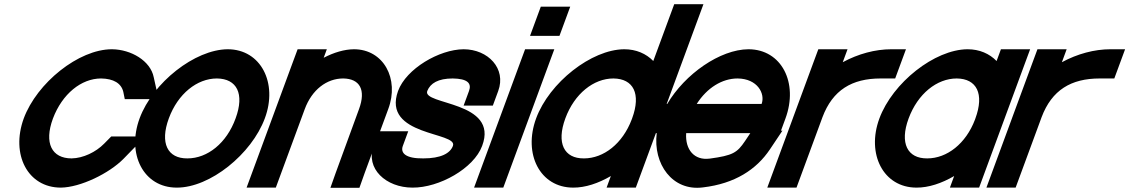

<svg xmlns="http://www.w3.org/2000/svg" viewBox="-20 -849 5411 920"><path d="M716.6 -479 739.9 -374H577.9L570.8 -409C561 -450 524.1 -472 464.4 -473C369.4 -473 278.1 -399 233.6 -281C190.1 -163 228.2 -90 323.2 -90C378.6 -91 439.3 -120 479.4 -161L512.9 -195H675.9L572.8 -89C503.6 -18 364.9 49 271.6 50C112.6 50 31.2 -109 93.6 -281C156.7 -452 357.1 -613 516.1 -613H517.1C607.7 -612 700.8 -558 716.6 -479Z M649 -282C712.1 -453 913.7 -612 1071.1 -613C1230.1 -613 1312.3 -451 1249 -282C1185.9 -111 986.2 51 826.6 50C667.6 50 585.9 -111 649 -282ZM789 -282C745.1 -163 782.8 -89 878.2 -90C974.2 -90 1066.1 -163 1109 -282C1152.5 -400 1115.1 -472 1019.4 -473C924.4 -473 832.5 -400 789 -282Z M1531 -572.2C1579.9 -597.6 1630.3 -612.7 1676.1 -613C1817.1 -613 1895.1 -472 1840.2 -326L1727.4 -20L1702.2 51H1563.2L1588 -19L1700.2 -326C1734.5 -419 1704.1 -472 1624.4 -473C1545.4 -473 1474.5 -419 1440.2 -326L1414.4 -256L1327.4 -20L1301.6 50H1161.6L1187.4 -20L1274.4 -256L1300.2 -326L1380.2 -543L1406.1 -613H1546.1Z M2367.3 -413 2341.5 -343H2201.5L2227.3 -413C2241 -450 2220.1 -472 2149.4 -473C2079.4 -473 2042 -450 2027.3 -413C2002.2 -345 2372 -366 2290.3 -150C2250.5 -42 2084.2 51 1956.6 50C1829.6 50 1730.1 -41 1770.3 -150L1796.1 -220H1936.1L1910.3 -150C1897.4 -115 1924.8 -89 2008.2 -90C2092.2 -90 2137 -114 2150.3 -150C2175.4 -218 1808.9 -195 1887.3 -413C1926.8 -520 2084.7 -612 2201.1 -613C2319.1 -613 2406.8 -520 2367.3 -413Z M2589.7 -677H2519.7L2571.3 -817H2641.3H2642.3H2712.3L2660.7 -677H2590.7ZM2470.2 -543 2496.1 -613H2636.1L2610.2 -543L2417.4 -20L2391.6 50H2251.6L2277.4 -20Z M2549 -282C2612.1 -453 2813.7 -612 2971.1 -613C3028.6 -613 3076.1 -591.8 3110.3 -556.7L3184.9 -759L3210.7 -829H3350.7L3324.9 -759L3150.3 -285.6L3149 -282L3052.4 -20L3026.6 50H2886.6L2907 -5.5C2847.2 29.4 2784.3 50.4 2726.6 50C2567.6 50 2485.9 -111 2549 -282ZM2689 -282C2645.1 -163 2682.8 -89 2778.2 -90C2872.7 -90 2963.3 -160.8 3007 -276.6L3009 -282C3052.5 -400 3015.1 -472 2919.4 -473C2824.4 -473 2732.5 -400 2689 -282Z M3318.5 -351H3629.4C3647.5 -400 3610.1 -472 3514.4 -473C3439.8 -473 3367.7 -428 3318.5 -351ZM3126.8 -211H3117.8L3143.6 -281L3169.4 -351H3177.2C3261.8 -494.4 3430.3 -612.1 3566.1 -613C3725.1 -613 3806.7 -452 3743.6 -281L3722.2 -223H3729.2L3669 -133C3604.6 -37 3501.6 31 3347.9 49C3201.7 68 3108.6 -63.3 3126.8 -211ZM3575.2 -211H3267.9C3262.5 -131 3307.7 -79.5 3379.8 -89H3380.8C3491.4 -104 3512.1 -117 3549.8 -173Z M4018.2 -550.9C4092.3 -591 4173.8 -613 4251.1 -613H4321.1L4269.4 -473H4199.4C4062.3 -473 3970 -417.6 3921 -287.5L3919 -282L3893.2 -212L3822.4 -20L3796.6 50H3656.6L3682.4 -20L3753.2 -212L3779 -282C3779.4 -283.2 3779.9 -284.5 3780.3 -285.7L3875.2 -543L3901.1 -613H4041.1Z M4193.6 -281C4257.1 -453 4458.7 -612 4616.1 -613C4673.6 -613 4721.1 -591.8 4755.3 -556.6L4776.1 -613H4916.1L4890.2 -543L4794.9 -284.6L4793.6 -281L4697.4 -20L4671.6 50H4531.6L4552 -5.5C4492.2 29.4 4429.3 50.4 4371.6 50C4212.6 50 4130.9 -111 4193.6 -281ZM4333.6 -281C4290.1 -163 4327.8 -89 4423.2 -90C4517.7 -90 4608.3 -160.8 4651.7 -275.7L4653.6 -281C4697.5 -400 4660.1 -472 4564.4 -473C4469.4 -473 4377.5 -400 4333.6 -281Z M5068.2 -550.9C5142.3 -591 5223.8 -613 5301.1 -613H5371.1L5319.4 -473H5249.4C5112.3 -473 5020 -417.6 4971 -287.5L4969 -282L4943.2 -212L4872.4 -20L4846.6 50H4706.6L4732.4 -20L4803.2 -212L4829 -282C4829.4 -283.2 4829.9 -284.5 4830.3 -285.7L4925.2 -543L4951.1 -613H5091.1Z"/></svg>

Font: Nordica Plus
Style: NordicaClassicRgObl
Weight: 500
Version: Version 1.01